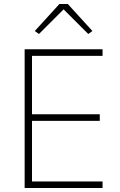

<svg xmlns="http://www.w3.org/2000/svg" viewBox="-20 -946 606 966"><path d="M104 0V-698H496V-665H141V-371H482V-338H141V-33H496V0ZM321 -926 445 -790 424 -775 300 -899 176 -775 155 -790 279 -926Z"/></svg>

Font: IBM Plex Sans Devanagari ExtraLight
Style: Regular
Weight: 200
Designer: Mike Abbink, Paul van der Laan, Pieter van Rosmalen, Erin McLaughlin
Foundry: Bold Monday
Version: Version 1.1